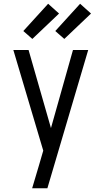

<svg xmlns="http://www.w3.org/2000/svg" viewBox="-20 -1001 540 1021"><path d="M151 0Q160 -30 169 -60.5Q178 -91 187 -121L210 -200L51 -735H132L251 -320L368 -735H449L232 0ZM322 -794 274 -836 406 -981 464 -929ZM152 -794 104 -836 236 -981 294 -929Z"/></svg>

Font: Iosevka NFM
Style: Regular
Weight: 400
Monospace: yes
Designer: Belleve Invis
Foundry: Belleve Invis
Version: Version 29.0.4; ttfautohint (v1.8.4);Nerd Fonts 3.3.0